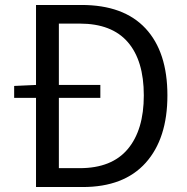

<svg xmlns="http://www.w3.org/2000/svg" viewBox="-20 -753 752 773"><path d="M301 -76Q430 -76 494.5 -153Q559 -230 559 -369Q559 -509 494.5 -583.5Q430 -658 301 -658H217V-411H384V-359H217V-76ZM313 0H125V-359H37V-407L125 -411V-733H308Q478 -733 566 -638.5Q654 -544 654 -369Q654 -195 566.5 -97.5Q479 0 313 0Z"/></svg>

Font: Source Han Sans & Saira Hybrid
Style: Regular
Weight: 400
Designer: Ryoko NISHIZUKA 西塚涼子 (kana & ideographs); Paul D. Hunt (Latin, Greek & Cyrillic); Wenlong ZHANG 张文龙 (bopomofo); Sandoll 
Foundry: Adobe Systems Incorporated
Version: Version 1.00;August 2, 2021;FontCreator 13.0.0.2675 64-bit